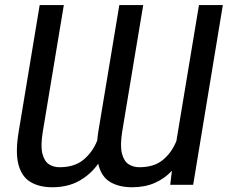

<svg xmlns="http://www.w3.org/2000/svg" viewBox="-20 -748 922 777"><path d="M377.4 -85.4Q346.2 -41.5 300 -15.9Q253.9 9.8 191.4 9.8Q139.2 9.8 103.5 -11.5Q67.9 -32.7 54.7 -82Q41.5 -131.3 55.7 -215.8L140.6 -727.5H238.3L153.3 -215.8Q143.6 -157.7 151.6 -126.2Q159.7 -94.7 178.5 -83Q197.3 -71.3 219.7 -71.3Q279.8 -70.8 316.9 -100.8Q354 -130.9 373.5 -179.2Q375 -196.8 377.9 -215.8L462.9 -727.5H559.6L474.6 -215.8Q465.3 -157.7 473.6 -126.2Q481.9 -94.7 501 -83Q520 -71.3 543 -71.3Q602.1 -70.8 638.4 -100.3Q674.8 -129.9 693.8 -177.2L785.2 -727.5H881.8L761.7 0H668.9L675.8 -57.1Q646.5 -25.4 606.4 -7.8Q566.4 9.8 514.6 9.8Q461.4 9.8 425.5 -11.7Q389.6 -33.2 377.4 -85.4Z"/></svg>

Font: Inter Display
Style: Italic
Weight: 400
Italic angle: -9.39999°
Designer: Rasmus Andersson
Foundry: rsms
Version: Version 4.000;git-a52131595